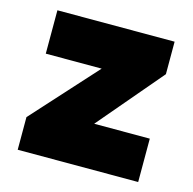

<svg xmlns="http://www.w3.org/2000/svg" viewBox="-82 -598 687 682"><g transform="rotate(15 261.5 -257.5)"><path d="M40 0V-120L253.5 -355.5H48V-515H479V-395.5L278.5 -159.5H483V0Z"/></g></svg>

Font: Geologica ExtraBold
Style: Regular
Weight: 800
Designer: Sindre Bremnes, Frode Helland
Foundry: Monokrom Skriftforlag AS
Version: Version 1.010;gftools[0.9.28]